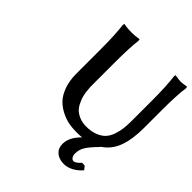

<svg xmlns="http://www.w3.org/2000/svg" viewBox="-227 -801 1149 1149"><g transform="rotate(45 348.0 -226.5)"><path d="M435.1 -55.2Q479 -55.2 511 -68.4Q543 -81.5 560.5 -101.6Q578.1 -121.6 588.4 -153.1Q598.6 -184.6 601.3 -212.4Q604 -240.2 604 -277.8V-442.9Q604 -568.8 594.2 -639.2L596.2 -650.9Q630.9 -645 645 -645Q659.2 -645 693.8 -650.9L695.8 -639.2Q686 -574.7 686 -442.9V-292Q686 -197.8 661.9 -132.1Q637.7 -66.4 580.1 -29.8H583Q539.1 14.2 520.5 43Q502 71.8 502 106.9Q502 122.1 509.3 133.5Q516.6 145 528.8 145Q543.9 145 571.8 115.2L594.2 116.2L611.8 138.2Q589.8 165 559.6 181.6Q529.3 198.2 500 198.2Q457.5 198.2 432.9 176.5Q408.2 154.8 408.2 118.2Q408.2 62 463.9 7.8Q447.8 9.8 415 9.8Q383.3 9.8 352.8 4.2Q322.3 -1.5 288.1 -18.3Q253.9 -35.2 228.5 -61.3Q203.1 -87.4 186.5 -132.8Q169.9 -178.2 169.9 -236.8V-442.9Q169.9 -568.8 160.2 -639.2L162.1 -650.9Q197.8 -645 227.1 -645Q257.8 -645 292 -650.9L293.9 -639.2Q285.2 -572.8 285.2 -442.9V-270Q285.2 -252.9 285.4 -241.5Q285.6 -230 288.6 -205.3Q291.5 -180.7 296.9 -163.3Q302.2 -146 313.2 -124Q324.2 -102.1 339.6 -88.4Q355 -74.7 379.6 -64.9Q404.3 -55.2 435.1 -55.2Z"/></g></svg>

Font: Linear Smooth
Style: Bold
Weight: 700
Designer: Philipp H. Poll, Flanker
Foundry: Philipp H. Poll, reworked by Flanker
Version: Version 1.061 | FøM Fix